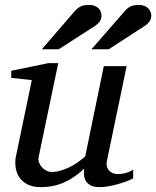

<svg xmlns="http://www.w3.org/2000/svg" viewBox="-20 -752 638 784"><path d="M523.9 -23.9Q514.6 -18.6 498.3 -12.2Q481.9 -5.9 462.9 -0.5Q443.8 4.9 424.1 8.5Q404.3 12.2 388.2 12.2Q359.9 12.2 346.2 2.7Q332.5 -6.8 327.4 -19.3Q322.3 -31.7 322.8 -44.4Q323.2 -57.1 323.2 -63Q283.7 -25.4 240.5 -6.6Q197.3 12.2 147 12.2Q112.3 12.2 90.3 0Q68.4 -12.2 57.1 -30.8Q45.9 -49.3 43.5 -71.3Q41 -93.3 44.9 -112.8L109.9 -424.8L25.9 -434.1V-462.9L176.8 -494.1H217.8L138.2 -112.8Q135.3 -100.1 139.4 -88.6Q143.6 -77.1 151.6 -68.6Q159.7 -60.1 169.9 -54.9Q180.2 -49.8 189.9 -49.8Q208 -49.8 226.3 -54.9Q244.6 -60.1 262.7 -68.8Q280.8 -77.6 297.4 -89.1Q314 -100.6 328.1 -113.8L403.8 -481.9H497.1L417 -97.2Q413.6 -81.5 417 -71Q420.4 -60.5 427.5 -53.7Q434.6 -46.9 443.6 -43.9Q452.6 -41 460.9 -41Q470.7 -41 486.8 -43.9Q502.9 -46.9 523.9 -59.1ZM394.5 -689Q394.5 -674.8 387.9 -665.3Q381.3 -655.8 370.6 -647.9L219.7 -550.8H150.9L285.6 -707Q295.4 -718.3 308.3 -725.1Q321.3 -731.9 343.8 -731.9Q356.9 -731.9 366.5 -728Q376 -724.1 382.3 -718Q388.7 -711.9 391.6 -704.1Q394.5 -696.3 394.5 -689ZM597.7 -689Q597.7 -674.8 591.1 -665.3Q584.5 -655.8 573.7 -647.9L423.8 -550.8H353.5L489.7 -707Q494.6 -712.9 500 -717.3Q505.4 -721.7 512 -725.1Q518.6 -728.5 527.1 -730.2Q535.6 -731.9 546.9 -731.9Q560.1 -731.9 569.6 -728Q579.1 -724.1 585.2 -718Q591.3 -711.9 594.5 -704.1Q597.7 -696.3 597.7 -689Z"/></svg>

Font: Charis SIL
Style: Italic
Weight: 400
Italic angle: -11°
Foundry: SIL International
Version: Version 4.112